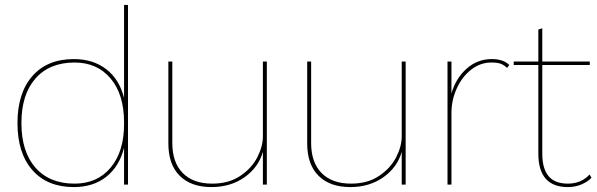

<svg xmlns="http://www.w3.org/2000/svg" viewBox="-20 -750 2425 780"><path d="M500 -730V0H484V-150Q465 -74 412 -32Q359 10 280 10Q172 10 111.5 -59Q51 -128 51 -250Q51 -372 111.5 -441Q172 -510 280 -510Q358 -510 411.5 -469Q465 -428 484 -352V-730ZM484 -246V-253Q484 -366 429.5 -431Q375 -496 283 -496Q181 -496 124 -431Q67 -366 67 -250Q67 -134 124 -69Q181 -4 283 -4Q375 -4 429.5 -69Q484 -134 484 -246Z M1064 -500V0H1048V-133Q1030 -70 973.5 -30Q917 10 839 10Q756 10 710 -36Q664 -82 664 -167V-500H680V-169Q680 -90 722.5 -47Q765 -4 842 -4Q909 -4 955.5 -35Q1002 -66 1025 -110.5Q1048 -155 1048 -196V-500Z M1628 -500V0H1612V-133Q1594 -70 1537.5 -30Q1481 10 1403 10Q1320 10 1274 -36Q1228 -82 1228 -167V-500H1244V-169Q1244 -90 1286.5 -47Q1329 -4 1406 -4Q1473 -4 1519.5 -35Q1566 -66 1589 -110.5Q1612 -155 1612 -196V-500Z M2049 -486 2040 -474Q2029 -485 2015.5 -490.5Q2002 -496 1976 -496Q1931 -496 1894 -467Q1857 -438 1835.5 -390.5Q1814 -343 1814 -291V0H1798V-500H1814V-370Q1831 -431 1875 -470.5Q1919 -510 1978 -510Q2025 -510 2049 -486Z M2383 -28Q2367 -11 2341.5 -0.5Q2316 10 2287 10Q2167 10 2167 -126V-486H2067V-500H2167V-630L2183 -635V-500H2376V-486H2183V-126Q2183 -65 2208.5 -34.5Q2234 -4 2287 -4Q2341 -4 2375 -41Z"/></svg>

Font: Work Sans Thin
Style: Regular
Weight: 260
Designer: Wei Huang
Foundry: Wei Huang
Version: Version 1.500